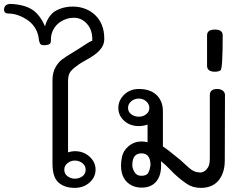

<svg xmlns="http://www.w3.org/2000/svg" viewBox="-113 -933 1202 960"><path d="M408.4 -738.1Q408.4 -713.4 395 -694.3Q381.7 -675.2 362.1 -660.9Q342.6 -646.5 321 -634.9Q299.5 -623.3 281.7 -611.4Q255 -593.1 241.1 -577Q227.2 -560.9 227.2 -526.7V-171.3Q246.5 -177.2 260.4 -177.2Q304.5 -177.2 334.7 -149.8Q364.9 -122.3 364.9 -85.1Q364.9 -47 334.7 -20.3Q304.5 6.4 260.4 6.4Q209.9 6.4 179.7 -20.3Q149.5 -47 149.5 -113.9V-533.7Q149.5 -572.3 167.1 -601.2Q184.7 -630.2 209.9 -644.1Q213.9 -648.5 233.9 -660.1Q254 -671.8 276.7 -686.4Q299.5 -701 319.1 -713.9Q338.6 -726.7 348.5 -729.7Q349.5 -767.8 336.4 -792.8Q323.3 -817.8 301 -831.9Q278.7 -846 249.3 -844.1Q219.8 -842.1 192.6 -826.2Q167.8 -810.9 154.2 -785.9Q140.6 -760.9 141.6 -732.2Q141.6 -717.8 135.6 -713.4Q129.7 -708.9 113.4 -706.9Q97.5 -705.9 91.6 -710.4Q85.6 -714.9 82.2 -729.7Q79.2 -764.4 64.4 -789.9Q49.5 -815.3 27.2 -830.9Q5 -846.5 -20 -855.9Q-45 -865.3 -70.3 -865.3Q-94.6 -865.3 -92.6 -889.1Q-90.1 -903.5 -80.4 -908.7Q-70.8 -913.9 -56.9 -913.4Q10.9 -909.4 49 -884.2Q87.1 -858.9 111.9 -801.5Q129.2 -860.4 169.8 -881.2Q210.4 -902 257.9 -900Q288.1 -899 315.3 -888.1Q342.6 -877.2 363.6 -856.9Q384.7 -836.6 396.5 -807.4Q408.4 -778.2 408.4 -738.1ZM315.3 -85.1Q315.3 -104.5 299 -117.3Q282.7 -130.2 260.4 -130.2Q241.1 -130.2 224.8 -117.3Q208.4 -104.5 208.4 -85.1Q208.4 -63.4 225 -51.5Q241.6 -39.6 260.4 -39.6Q282.7 -39.6 299 -51.5Q315.3 -63.4 315.3 -85.1Z M890.6 6.4Q850.5 6.4 820.8 -13.9Q774.3 -45.5 735.6 -87.1Q717.3 -106.9 692.1 -127.2L692.6 -106.4Q692.6 -53 667.1 -24Q641.6 5 596 5H591.1Q566.3 4.5 544.6 -6.4Q492.1 -33.7 492.1 -105.4Q492.1 -125.2 497 -149Q503 -179.7 530.7 -202.7Q558.4 -225.7 595 -225.7Q609.4 -225.7 624.8 -221.8V-309.9Q601.5 -302.5 581.7 -302.5Q537.1 -302.5 507.9 -329Q478.7 -355.4 478.7 -393.6Q478.7 -431.2 507.9 -459.7Q537.1 -488.1 581.7 -488.1Q642.6 -488.1 674.8 -453Q701.5 -422.8 701.5 -377.7V-200.5Q727.7 -183.7 788.1 -133.7Q835.1 -89.6 848.5 -81.4Q861.9 -73.3 873.8 -72.3L888.6 -70.3Q896.5 -70.3 906.7 -75.5Q916.8 -80.7 926.5 -95.3Q936.1 -109.9 936.1 -140.1V-457.4Q936.1 -488.1 973.3 -488.1Q989.1 -488.1 1000.5 -480Q1011.9 -471.8 1011.9 -457.4L1010.9 -130.7Q1010.9 -65.8 976.7 -27.2Q946 6.4 890.6 6.4ZM581.7 -349.5Q602 -349.5 617.8 -361.6Q633.7 -373.8 633.7 -393.6Q633.7 -412.9 617.8 -426.5Q602 -440.1 581.7 -440.1Q558.9 -440.1 543.1 -426.5Q527.2 -412.9 527.2 -393.6Q527.2 -373.8 543.3 -361.6Q559.4 -349.5 581.7 -349.5ZM593.1 -54Q620.3 -54 628.2 -68.8Q636.1 -83.7 639.6 -106.4Q639.6 -166.3 594.1 -166.3Q548.5 -166.3 548.5 -106.9Q548.5 -91.6 559.4 -72.8Q570.3 -54 593.1 -54Z M961.9 -574.3Q922.3 -574.3 922.3 -604.5V-756.4Q922.3 -785.1 961.9 -785.1Q1000.5 -785.1 1000.5 -756.4Q1000.5 -588.1 989.6 -581.2Q978.7 -574.3 961.9 -574.3Z"/></svg>

Font: Shan Wanhai
Style: Regular
Weight: 400
Designer: Khon Soe Zaw Thu
Foundry: Shan Unicode
Version: Version 1.00 June 3, 2017, initial release